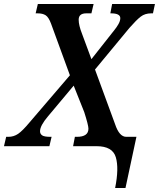

<svg xmlns="http://www.w3.org/2000/svg" viewBox="-57 -734 798 964"><path d="M521 210H573L628 -47H577Q542 -47 521 -110L420 -385L593 -594Q628 -634 649.5 -650.5Q671 -667 702 -667H711L721 -714H506L497 -667H500Q547 -667 547 -643Q547 -629 537.5 -612.5Q528 -596 518 -584L402 -437L355 -564Q338 -607 338 -635Q338 -667 376 -667H402L413 -714H133L122 -667H132Q157 -667 172 -657.5Q187 -648 199 -616L294 -356L91 -119Q56 -77 34 -62Q12 -47 -15 -47H-26L-37 0H191L202 -47H196Q165 -47 154.5 -54.5Q144 -62 144 -75Q144 -103 184 -150L313 -304L366 -171Q387 -105 387 -88Q387 -47 329 -47H319L310 0H428Q508 0 524.5 55.5Q541 111 521 210Z"/></svg>

Font: Noto Serif SemiCondensed Semi
Style: Italic
Weight: 600
Width: 4
Italic angle: -12°
Designer: Monotype Design Team
Foundry: Monotype Imaging Inc.
Version: Version 1.901